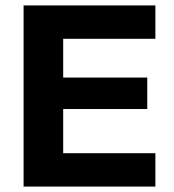

<svg xmlns="http://www.w3.org/2000/svg" viewBox="-20 -688 640 708"><path d="M67 0V-668H553V-545H213V-402H523V-286H213V-123H553V0Z"/></svg>

Font: Gantari
Style: Bold
Weight: 700
Designer: Anugrah Pasau
Foundry: Lafontype
Version: Version 1.000; ttfautohint (v1.6)